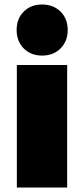

<svg xmlns="http://www.w3.org/2000/svg" viewBox="-20 -837 375 857"><path d="M85.9 -620.8Q54.2 -652.8 54.2 -703.1Q54.2 -753.4 85.9 -785.2Q117.7 -816.9 168 -816.9Q218.3 -816.9 250.2 -785.2Q282.2 -753.4 282.2 -703.1Q282.2 -652.8 250.2 -620.8Q218.3 -588.9 168 -588.9Q117.7 -588.9 85.9 -620.8ZM55.2 0V-546.9H279.8V0Z"/></svg>

Font: Trueno Black
Style: Regular
Weight: 900
Designer: Julieta Ulanovsky
Foundry: Julieta Ulanovsky
Version: Version 3.001b | FøM Fix